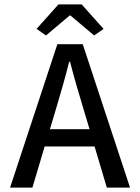

<svg xmlns="http://www.w3.org/2000/svg" viewBox="-20 -857 640 877"><path d="M235 -357 208 -267H389L362 -357Q346 -411 330 -465Q314 -519 300 -575H296Q282 -519 266.5 -465Q251 -411 235 -357ZM26 0 242 -655H358L574 0H468L412 -188H184L128 0ZM190 -695 147 -725 247 -837H353L453 -725L410 -695L302 -786H298Z"/></svg>

Font: Source Code Pro Medium
Style: Regular
Weight: 500
Monospace: yes
Designer: Paul D. Hunt, Teo Tuominen
Foundry: Adobe Systems Incorporated
Version: Version 2.030;PS 1.000;hotconv 16.6.51;makeotf.lib2.5.65220